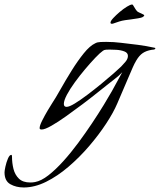

<svg xmlns="http://www.w3.org/2000/svg" viewBox="-187 -562 706 848"><path d="M-82 266Q-116 266 -141.5 251.5Q-167 237 -167 199Q-167 192 -163 173.5Q-159 155 -152 138.5Q-145 122 -137 122Q-134 122 -134 130Q-134 158 -127.5 184Q-121 210 -103.5 227Q-86 244 -53 244Q-48 244 -42.5 243.5Q-37 243 -32 242Q-5 237 26.5 212.5Q58 188 92 150.5Q126 113 158.5 69Q191 25 220 -18.5Q249 -62 271.5 -99Q294 -136 307 -159L353 -243Q338 -227 320 -213.5Q302 -200 285 -186Q272 -176 243.5 -153Q215 -130 178.5 -102.5Q142 -75 105.5 -49Q69 -23 40 -6.5Q11 10 -3 10Q-12 10 -12 4Q-12 -7 -1 -29Q10 -51 23 -73Q36 -95 42 -104Q58 -128 80.5 -168Q103 -208 129.5 -250.5Q156 -293 183 -326.5Q210 -360 234 -371Q243 -376 257.5 -376.5Q272 -377 282 -377Q299 -377 315 -376Q331 -375 347 -373Q384 -369 422 -364Q460 -359 496 -351Q499 -351 499 -348Q499 -344 492 -343Q485 -342 483 -342Q459 -338 443.5 -327.5Q428 -317 415 -295Q406 -280 399 -263.5Q392 -247 385 -231L331 -105Q314 -65 281.5 -15.5Q249 34 206.5 83.5Q164 133 115.5 174.5Q67 216 16.5 241Q-34 266 -82 266ZM107 -90Q119 -90 143.5 -105Q168 -120 198.5 -143Q229 -166 259.5 -191Q290 -216 314 -237Q338 -258 348 -268Q356 -276 367 -289Q378 -302 378 -315Q378 -329 362 -335Q346 -341 326.5 -342Q307 -343 297 -343Q291 -343 282 -342.5Q273 -342 268 -338Q255 -329 234 -307Q213 -285 189 -256.5Q165 -228 143.5 -198.5Q122 -169 108.5 -143.5Q95 -118 95 -103Q95 -90 107 -90ZM307 -457Q301 -457 301 -462Q301 -469 313 -482Q325 -495 341.5 -509Q358 -523 373.5 -532.5Q389 -542 396 -542Q400 -542 402 -537Q407 -530 410 -524Q413 -518 420 -511Q424 -508 437 -502.5Q450 -497 450 -494Q450 -491 447 -489.5Q444 -488 442 -486Q439 -484 422.5 -481Q406 -478 389 -476Q372 -474 366 -473Q352 -471 339.5 -467Q327 -463 313 -458Q311 -457 307 -457Z"/></svg>

Font: My Soul
Style: Regular
Weight: 400
Designer: Robert E. Leuschke
Foundry: Robert E. Leuschke
Version: Version 1.010; ttfautohint (v1.8.4.7-5d5b)